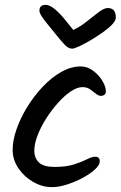

<svg xmlns="http://www.w3.org/2000/svg" viewBox="-20 -764 496 789"><path d="M193 5Q154 5 117 -16Q80 -37 56 -72Q32 -107 32 -149Q32 -187 48 -233Q64 -279 92 -324.5Q120 -370 156 -408Q192 -446 232 -468.5Q272 -491 312 -491Q339 -491 362.5 -473.5Q386 -456 400.5 -432Q415 -408 415 -389Q415 -379 409 -374.5Q403 -370 395 -370Q385 -370 374 -379Q363 -388 350 -397Q337 -406 319 -406Q297 -406 271 -388.5Q245 -371 218.5 -341.5Q192 -312 170 -277.5Q148 -243 134.5 -208Q121 -173 121 -145Q121 -114 140.5 -96Q160 -78 204 -78Q252 -78 284.5 -88.5Q317 -99 337.5 -109.5Q358 -120 371 -120Q390 -120 390 -101Q390 -86 370.5 -68Q351 -50 320.5 -33.5Q290 -17 256 -6Q222 5 193 5ZM167 -744Q184 -744 204 -727.5Q224 -711 244 -687Q264 -663 281 -641Q311 -655 337.5 -676.5Q364 -698 386 -714.5Q408 -731 423 -731Q456 -731 456 -692Q456 -679 440 -662.5Q424 -646 399.5 -629Q375 -612 349.5 -597Q324 -582 304 -573Q284 -564 277 -564Q261 -564 245.5 -580.5Q230 -597 210 -622Q182 -656 167.5 -674.5Q153 -693 147.5 -703Q142 -713 142 -720Q142 -744 167 -744Z"/></svg>

Font: Solitreo
Style: Regular
Weight: 400
Designer: Nathan Gross, Bryan Kirschen, Binghamton University
Foundry: Eli Heuer
Version: Version 1.100; ttfautohint (v1.8.4.7-5d5b)